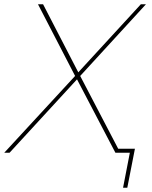

<svg xmlns="http://www.w3.org/2000/svg" viewBox="-39 -720 718 905"><path d="M140 -700H164L330 -379L625 -700H649L339 -362L528 0H505L324 -346L6 0H-19L315 -362ZM541 165 573 0H505L508 -19H597L561 165Z"/></svg>

Font: Montserrat Thin
Style: Italic
Weight: 100
Italic angle: -11.3°
Designer: Julieta Ulanovsky
Foundry: Julieta Ulanovsky
Version: Version 9.000; ttfautohint (v1.8.4.7-5d5b)